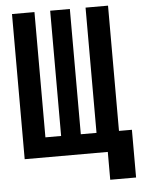

<svg xmlns="http://www.w3.org/2000/svg" viewBox="-58 -776 717 962"><g transform="rotate(-5 300.0 -295.0)"><path d="M457 140V0H39V-730H152V-100H231V-730H330V-100H409V-730H522V-100H587V140Z"/></g></svg>

Font: NKDuy Mono ExtraBold
Style: Regular
Weight: 800
Monospace: yes
Designer: NKDuy
Foundry: NKDuy
Version: Version 2.251; ttfautohint (v1.8.4.7-5d5b)